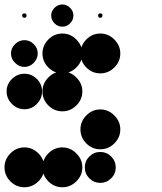

<svg xmlns="http://www.w3.org/2000/svg" viewBox="-24 -818 711 843"><path d="M416.7 -150.8Q444.2 -150.8 464.2 -130.8Q484.2 -110.8 484.2 -83.3Q484.2 -55 464.2 -35Q444.2 -15 416.7 -15Q388.3 -15 368.3 -35Q348.3 -55 348.3 -83.3Q348.3 -110.8 368.3 -130.8Q388.3 -150.8 416.7 -150.8ZM250 -170.8Q285 -170.8 311.2 -144.6Q337.5 -118.3 337.5 -83.3Q337.5 -47.5 311.2 -21.7Q285 4.2 250 4.2Q214.2 4.2 188.3 -21.7Q162.5 -47.5 162.5 -83.3Q162.5 -118.3 188.3 -144.6Q214.2 -170.8 250 -170.8ZM83.3 -170.8Q118.3 -170.8 144.6 -144.6Q170.8 -118.3 170.8 -83.3Q170.8 -47.5 144.6 -21.7Q118.3 4.2 83.3 4.2Q47.5 4.2 21.7 -21.7Q-4.2 -47.5 -4.2 -83.3Q-4.2 -118.3 21.7 -144.6Q47.5 -170.8 83.3 -170.8ZM416.7 -337.5Q451.7 -337.5 477.9 -311.2Q504.2 -285 504.2 -250Q504.2 -214.2 477.9 -188.3Q451.7 -162.5 416.7 -162.5Q380.8 -162.5 355 -188.3Q329.2 -214.2 329.2 -250Q329.2 -285 355 -311.2Q380.8 -337.5 416.7 -337.5ZM250 -504.2Q285 -504.2 311.2 -477.9Q337.5 -451.7 337.5 -416.7Q337.5 -380.8 311.2 -355Q285 -329.2 250 -329.2Q214.2 -329.2 188.3 -355Q162.5 -380.8 162.5 -416.7Q162.5 -451.7 188.3 -477.9Q214.2 -504.2 250 -504.2ZM28.3 -471.3Q51.7 -494.2 83.3 -494.2Q115 -494.2 137.9 -471.3Q160.8 -448.3 160.8 -416.7Q160.8 -385 137.9 -361.7Q115 -338.3 83.3 -338.3Q51.7 -338.3 28.3 -361.7Q5 -385 5 -416.7Q5 -448.3 28.3 -471.3ZM416.7 -670.8Q451.7 -670.8 477.9 -644.6Q504.2 -618.3 504.2 -583.3Q504.2 -547.5 477.9 -521.7Q451.7 -495.8 416.7 -495.8Q380.8 -495.8 355 -521.7Q329.2 -547.5 329.2 -583.3Q329.2 -618.3 355 -644.6Q380.8 -670.8 416.7 -670.8ZM250 -670.8Q285 -670.8 311.2 -644.6Q337.5 -618.3 337.5 -583.3Q337.5 -547.5 311.2 -521.7Q285 -495.8 250 -495.8Q214.2 -495.8 188.3 -521.7Q162.5 -547.5 162.5 -583.3Q162.5 -618.3 188.3 -644.6Q214.2 -670.8 250 -670.8ZM42.1 -624.2Q60 -641.7 83.3 -641.7Q106.7 -641.7 124.2 -624.2Q141.7 -606.7 141.7 -583.3Q141.7 -560 124.2 -542.1Q106.7 -524.2 83.3 -524.2Q60 -524.2 42.1 -542.1Q24.2 -560 24.2 -583.3Q24.2 -606.7 42.1 -624.2ZM416.7 -759.2Q425.8 -759.2 425.8 -750Q425.8 -740 416.7 -740Q406.7 -740 406.7 -750Q406.7 -759.2 416.7 -759.2ZM250 -798.3Q269.2 -798.3 283.8 -783.8Q298.3 -769.2 298.3 -750Q298.3 -730 283.8 -715.4Q269.2 -700.8 250 -700.8Q230 -700.8 215.4 -715.4Q200.8 -730 200.8 -750Q200.8 -769.2 215.4 -783.8Q230 -798.3 250 -798.3ZM83.3 -759.2Q92.5 -759.2 92.5 -750Q92.5 -740 83.3 -740Q73.3 -740 73.3 -750Q73.3 -759.2 83.3 -759.2Z"/></svg>

Font: 0xA000-Dots-Mono
Style: Dots-Mono
Weight: 400
Version: Version 0.1